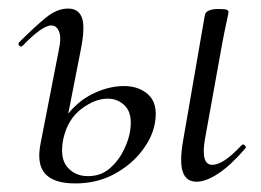

<svg xmlns="http://www.w3.org/2000/svg" viewBox="-20 -415 609 448"><path d="M438.6 9Q414.4 9 406.5 -13.9Q398.6 -36.8 407.2 -86.6L457.8 -378.8Q460 -394 489.8 -394Q505 -394 509.1 -392.2Q513.2 -390.4 513.2 -387.6Q513.2 -384.4 508.1 -361.2Q503 -338 498.2 -312L458 -89Q448.2 -30.4 475.4 -30.4Q501.2 -30.4 543.6 -76Q547.6 -80 551.6 -75.5Q555.6 -71 551.6 -67.8Q518 -28.8 489.1 -9.9Q460.2 9 438.6 9ZM155.4 13Q105.6 13 85.2 -9.8Q64.8 -32.6 75 -82L117 -297Q123.6 -326.8 117.9 -341.2Q112.2 -355.6 99.6 -355.6Q88.8 -355.6 71.8 -343.4Q54.8 -331.2 33 -308.4Q29 -304.4 25 -308.5Q21 -312.6 25 -316.6Q61.6 -353.2 87.4 -374.1Q113.2 -395 138.8 -395Q163.6 -395 171.3 -373.3Q179 -351.6 168.6 -299.4L127.8 -91.4Q118.8 -46.6 136.9 -25.3Q155 -4 185.4 -4Q215.6 -4 236.6 -22.5Q257.6 -41 269.7 -66.7Q281.8 -92.4 284 -112.4Q289 -149.6 272.5 -167.2Q256 -184.8 231.2 -184.8Q201.6 -184.8 169.9 -160.9Q138.2 -137 127.8 -91.4L114.2 -92.4Q121.8 -130.6 146 -157.7Q170.2 -184.8 203.6 -199.5Q237 -214.2 269.6 -214.2Q304.8 -214.2 326.7 -193.6Q348.6 -173 341.8 -130Q336.6 -96 311.3 -63Q286 -30 246 -8.5Q206 13 155.4 13Z"/></svg>

Font: Cormorant Infant Light
Style: Italic
Weight: 300
Italic angle: -10°
Designer: Christian Thalmann (Catharsis Fonts)
Foundry: Catharsis Fonts
Version: Version 4.001